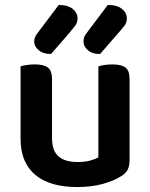

<svg xmlns="http://www.w3.org/2000/svg" viewBox="-20 -740 606 775"><path d="M503 -93Q503 -70 495 -54.5Q487 -39 466 -27Q437 -9 392.5 3Q348 15 291 15Q239 15 197 3.5Q155 -8 125 -32Q95 -56 79 -93Q63 -130 63 -181V-472Q71 -475 86.5 -477.5Q102 -480 121 -480Q156 -480 173 -467.5Q190 -455 190 -421V-183Q190 -131 216.5 -108.5Q243 -86 292 -86Q323 -86 344.5 -92Q366 -98 377 -105V-472Q385 -475 400.5 -477.5Q416 -480 434 -480Q470 -480 486.5 -467.5Q503 -455 503 -421ZM217 -720Q254 -720 273.5 -704Q293 -688 293 -666Q293 -649 284 -637Q275 -625 259 -606L186 -522Q154 -522 136 -537.5Q118 -553 118 -572Q118 -583 122 -591.5Q126 -600 135 -611ZM415 -720Q453 -720 472.5 -704Q492 -688 492 -666Q492 -649 483 -637Q474 -625 457 -606L384 -522Q352 -522 334.5 -537.5Q317 -553 317 -572Q317 -583 320.5 -591.5Q324 -600 333 -611Z"/></svg>

Font: Baloo Thambi 2 SemiBold
Style: Regular
Weight: 600
Designer: Aadarsh Rajan and Ek Type
Foundry: Ek Type
Version: Version 1.640;hotconv 1.0.111;makeotfexe 2.5.65597; ttfautoh